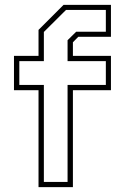

<svg xmlns="http://www.w3.org/2000/svg" viewBox="-20 -770 532 790"><path d="M138.5 0V-399H37.5V-540H138.5V-647L241.5 -750H436.5V-618.5H302L280 -596V-540H436.5V-399H280V0ZM160.5 -21.5H258V-420.5H415.5V-518.5H258V-604.5L293.5 -639.5H415.5V-729H251.5L160.5 -638.5V-518.5H59.5V-420.5H160.5Z"/></svg>

Font: Tourney ExtraLight
Style: Regular
Weight: 250
Designer: Tyler Finck
Foundry: Etcetera Type Co
Version: Version 1.015